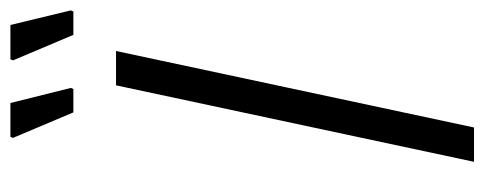

<svg xmlns="http://www.w3.org/2000/svg" viewBox="-301 -630 931 369"><g transform="rotate(-90 164.5 -445.5)"><path d="M38 0 185 -688H251L104 0ZM178 -770H133L84 -886L86 -891H151L180 -775ZM327 -770H282L233 -886L235 -891H301L329 -775Z"/></g></svg>

Font: Saira Semi Condensed Light
Style: Italic
Weight: 300
Width: 4
Italic angle: -12°
Designer: Hector Gatti with collaboration of the Omnibus-Type team
Foundry: Omnibus-Type
Version: Version 1.001; ttfautohint (v1.8)